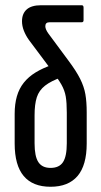

<svg xmlns="http://www.w3.org/2000/svg" viewBox="-20 -707 387 733"><path d="M173 6Q105 6 70.5 -35Q36 -76 36 -159V-272Q36 -310 44.5 -339.5Q53 -369 71 -391.5Q89 -414 116 -430.5Q143 -447 178 -459L215 -412Q175 -398 152 -380Q129 -362 120.5 -335.5Q112 -309 112 -267V-160Q112 -110 126.5 -88Q141 -66 173 -66Q206 -66 220.5 -88Q235 -110 235 -160V-277Q235 -315 231 -338.5Q227 -362 214.5 -384Q202 -406 176 -440L90 -555Q78 -572 71 -590Q64 -608 64 -626Q64 -655 82 -671Q100 -687 137 -687H292Q299 -687 299 -678V-630Q299 -622 292 -622H169Q153 -622 153 -607Q153 -601 156 -594Q159 -587 164 -580L241 -476Q271 -436 286 -406Q301 -376 306 -347Q311 -318 311 -278V-159Q311 -76 276 -35Q241 6 173 6Z"/></svg>

Font: Sofia Sans Extra Condensed Medium
Style: Regular
Weight: 500
Version: Version 4.100